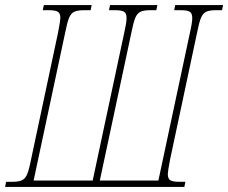

<svg xmlns="http://www.w3.org/2000/svg" viewBox="-43 -734 896 754"><path d="M-19 -20H4Q30 -20 43 -26Q56 -32 63.5 -49.5Q71 -67 79 -108L185 -606Q194 -653 194 -663Q194 -682 184 -688Q174 -694 148 -694H125L129 -714H317L313 -694H288Q262 -694 249 -688Q236 -682 228.5 -664.5Q221 -647 213 -606L89 -25H321L445 -606Q454 -645 454 -663Q454 -682 444 -688Q434 -694 408 -694H385L389 -714H575L571 -694H548Q522 -694 509 -688Q496 -682 488.5 -664.5Q481 -647 473 -606L349 -25H579L703 -606Q712 -645 712 -663Q712 -682 702 -688Q692 -694 666 -694H641L645 -714H833L829 -694H806Q780 -694 767 -688Q754 -682 746.5 -664.5Q739 -647 731 -606L625 -108Q616 -61 616 -51Q616 -32 626 -26Q636 -20 662 -20H685L681 0H-23Z"/></svg>

Font: Noto Serif CondThin
Style: Italic
Weight: 250
Width: 3
Italic angle: -12°
Designer: Monotype Design Team
Foundry: Monotype Imaging Inc.
Version: Version 1.001